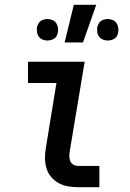

<svg xmlns="http://www.w3.org/2000/svg" viewBox="-20 -776 540 796"><path d="M305 0Q283 0 262 -3.5Q241 -7 223 -17Q205 -27 192 -42.5Q179 -58 173 -77.5Q167 -97 166.5 -118.5Q166 -140 170 -162L214 -432H96V-520H331L269 -148Q267 -137 267.5 -126Q268 -115 272 -106.5Q276 -98 285 -93Q294 -88 305 -88H392V0ZM248 -600 286 -756H379L324 -600ZM426 -608Q416 -608 406.5 -612Q397 -616 391 -624Q385 -632 383.5 -642.5Q382 -653 383 -663Q385 -670 388.5 -677Q392 -684 398 -688.5Q404 -693 411.5 -695Q419 -697 427 -697Q437 -697 447 -693Q457 -689 462.5 -681Q468 -673 470 -662.5Q472 -652 470 -642Q469 -635 465.5 -628Q462 -621 455.5 -616.5Q449 -612 441.5 -610Q434 -608 426 -608ZM176 -608Q166 -608 156.5 -612Q147 -616 141 -624Q135 -632 133.5 -642.5Q132 -653 133 -663Q135 -670 138.5 -677Q142 -684 148 -688.5Q154 -693 161.5 -695Q169 -697 177 -697Q187 -697 197 -693Q207 -689 212.5 -681Q218 -673 220 -662.5Q222 -652 220 -642Q219 -635 215.5 -628Q212 -621 205.5 -616.5Q199 -612 191.5 -610Q184 -608 176 -608Z"/></svg>

Font: Iosevka SS18 Semibold
Style: Italic
Weight: 600
Italic angle: -9°
Monospace: yes
Designer: Belleve Invis
Foundry: Belleve Invis
Version: Version 25.1.1; ttfautohint (v1.8.4)